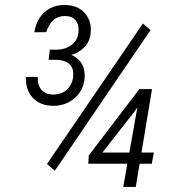

<svg xmlns="http://www.w3.org/2000/svg" viewBox="-20 -736 697 756"><path d="M572.8 -617.7 195.8 -63.5 165 -90.3 542.5 -643.1ZM585.9 -135.3 577.6 -91.3H327.6L329.6 -124L528.8 -385.3H570.8L507.8 -294.4L383.3 -135.3ZM578.6 -385.3 514.6 0H465.3L533.7 -385.3ZM176.3 -540.5H207.5Q229 -541.5 246.6 -549.8Q264.2 -558.1 275.9 -573Q287.6 -587.9 289.1 -610.4Q292 -637.7 278.3 -655.3Q264.6 -672.9 236.3 -672.9Q206.5 -672.9 188.2 -654.5Q169.9 -636.2 162.1 -609.4L115.2 -608.9Q120.1 -641.1 136 -665.5Q151.9 -689.9 177.5 -703.4Q203.1 -716.8 235.4 -716.3Q267.1 -716.3 290.3 -703.4Q313.5 -690.4 326.4 -666.7Q339.4 -643.1 337.4 -611.3Q335.9 -578.6 317.9 -556.6Q299.8 -534.7 272 -523.4Q244.1 -512.2 214.8 -511.2H173.3ZM171.4 -500.5 174.8 -529.3 211.4 -528.8Q241.2 -528.3 264.4 -518.1Q287.6 -507.8 301 -486.8Q314.5 -465.8 313.5 -433.6Q312 -398.9 294.4 -372.8Q276.9 -346.7 248.8 -332.5Q220.7 -318.4 186.5 -319.3Q152.8 -320.3 128.9 -334.7Q105 -349.1 92.8 -374.5Q80.6 -399.9 82 -433.1H128.9Q127 -402.8 142.3 -383.5Q157.7 -364.3 189.5 -363.8Q221.7 -363.3 243.4 -383.3Q265.1 -403.3 268.1 -435.5Q270 -457.5 262.7 -471.4Q255.4 -485.4 240.5 -492.4Q225.6 -499.5 205.1 -500.5Z"/></svg>

Font: Roboto Condensed Light
Style: Italic
Weight: 300
Italic angle: -12°
Designer: Christian Robertson
Foundry: Google
Version: Version 3.0; 2020